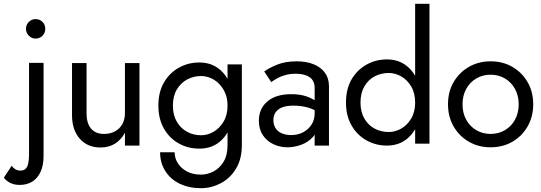

<svg xmlns="http://www.w3.org/2000/svg" viewBox="-74 -776 2834 1005"><path d="M62 -625Q62 -604 77 -589Q92 -574 112 -574Q134 -574 148.5 -589Q163 -604 163 -625Q163 -647 148.5 -661.5Q134 -676 112 -676Q92 -676 77 -661.5Q62 -647 62 -625ZM-13 92 -54 154Q-45 166 -32.5 174.5Q-20 183 -5 187.5Q10 192 29 192Q68 192 96 174Q124 156 139 122Q154 88 154 42V-447H78V32Q78 62 73.5 81Q69 100 59 108.5Q49 117 33 117Q18 117 6.5 110Q-5 103 -13 92Z M379 -183V-446H303V-173Q303 -96 343.5 -50Q384 -4 452 -4Q495 -4 527 -23.5Q559 -43 580 -81V-14H656V-446H580V-183Q580 -151 566.5 -126.5Q553 -102 528 -88.5Q503 -75 471 -75Q426 -75 402.5 -103Q379 -131 379 -183Z M764 21Q764 76 791 119Q818 162 866.5 185.5Q915 209 978 209Q1032 209 1081 183.5Q1130 158 1161 107.5Q1192 57 1192 -17V-439H1117V-17Q1117 38 1095.5 72Q1074 106 1042.5 122Q1011 138 978 138Q935 138 904.5 121.5Q874 105 857 78.5Q840 52 840 21ZM755 -223Q755 -154 784 -103Q813 -52 862 -25Q911 2 969 2Q1024 2 1064 -25Q1104 -52 1127 -103Q1150 -154 1150 -223Q1150 -294 1127 -344Q1104 -394 1064 -421.5Q1024 -449 969 -449Q911 -449 862 -421.5Q813 -394 784 -344Q755 -294 755 -223ZM831 -223Q831 -273 851.5 -307.5Q872 -342 905.5 -360Q939 -378 979 -378Q1003 -378 1027.5 -368Q1052 -358 1072 -338Q1092 -318 1104.5 -289.5Q1117 -261 1117 -223Q1117 -174 1096 -139Q1075 -104 1043.5 -86Q1012 -68 979 -68Q939 -68 905.5 -86Q872 -104 851.5 -139Q831 -174 831 -223Z M1357 -147Q1357 -171 1368.5 -188Q1380 -205 1403 -214Q1426 -223 1462 -223Q1502 -223 1536.5 -213.5Q1571 -204 1604 -181V-225Q1597 -234 1578.5 -247.5Q1560 -261 1528.5 -272Q1497 -283 1450 -283Q1370 -283 1325.5 -245Q1281 -207 1281 -144Q1281 -100 1301.5 -69Q1322 -38 1356.5 -21.5Q1391 -5 1430 -5Q1466 -5 1502 -18Q1538 -31 1563 -58Q1588 -85 1588 -127L1573 -183Q1573 -149 1556.5 -123.5Q1540 -98 1512.5 -83.5Q1485 -69 1450 -69Q1423 -69 1401.5 -78Q1380 -87 1368.5 -105Q1357 -123 1357 -147ZM1346 -346Q1356 -354 1374 -364.5Q1392 -375 1417.5 -382.5Q1443 -390 1475 -390Q1495 -390 1513 -386Q1531 -382 1544.5 -373.5Q1558 -365 1565.5 -350.5Q1573 -336 1573 -314V-14H1648V-324Q1648 -366 1627 -395Q1606 -424 1568 -439.5Q1530 -455 1479 -455Q1419 -455 1376.5 -437.5Q1334 -420 1309 -402Z M2099 -756V-24H2174V-756ZM1737 -239Q1737 -170 1766 -119.5Q1795 -69 1844 -41.5Q1893 -14 1951 -14Q2006 -14 2046 -41.5Q2086 -69 2109 -119.5Q2132 -170 2132 -239Q2132 -310 2109 -360Q2086 -410 2046 -437.5Q2006 -465 1951 -465Q1893 -465 1844 -437.5Q1795 -410 1766 -360Q1737 -310 1737 -239ZM1813 -239Q1813 -289 1833.5 -324Q1854 -359 1887.5 -376.5Q1921 -394 1961 -394Q1994 -394 2025.5 -376.5Q2057 -359 2078 -324Q2099 -289 2099 -239Q2099 -190 2078 -155Q2057 -120 2025.5 -102.5Q1994 -85 1961 -85Q1921 -85 1887.5 -102.5Q1854 -120 1833.5 -155Q1813 -190 1813 -239Z M2271 -230Q2271 -165 2300.5 -114Q2330 -63 2380.5 -34Q2431 -5 2494 -5Q2558 -5 2608 -34Q2658 -63 2687.5 -114Q2717 -165 2717 -230Q2717 -296 2687.5 -346.5Q2658 -397 2608 -426Q2558 -455 2494 -455Q2431 -455 2380.5 -426Q2330 -397 2300.5 -346.5Q2271 -296 2271 -230ZM2347 -230Q2347 -275 2366 -310Q2385 -345 2418.5 -365Q2452 -385 2494 -385Q2536 -385 2569.5 -365Q2603 -345 2622 -310Q2641 -275 2641 -230Q2641 -185 2622 -150Q2603 -115 2569.5 -95Q2536 -75 2494 -75Q2452 -75 2418.5 -95Q2385 -115 2366 -150Q2347 -185 2347 -230Z"/></svg>

Font: SpinnyJost Regular
Style: Regular
Weight: 400
Version: Version 3.710